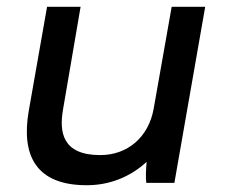

<svg xmlns="http://www.w3.org/2000/svg" viewBox="-20 -540 663 567"><path d="M236 7C303 7 364 -17 413 -62C411 -41 410 -14 412 0H495L586 -520H487L434 -220C419 -134 356 -82 276 -82C163 -82 155 -151 166 -216L218 -520H119L65 -213C42 -81 86 7 236 7Z"/></svg>

Font: Fixel Display Medium
Style: Italic
Weight: 500
Italic angle: -10°
Designer: AlfaBravo + MacPaw
Foundry: Kyrylo Tkachov, Marchela Mozhyna, Serhii Makarenko, Maria Weinstein, Zakhar Kryvoshyya
Version: Version 1.210;Glyphs 3.2 (3217)